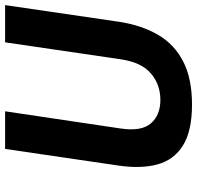

<svg xmlns="http://www.w3.org/2000/svg" viewBox="-30 -733 773 753"><g transform="rotate(-90 356.5 -356.5)"><path d="M323 10Q219.5 10 162.8 -25.2Q106 -60.5 88.2 -125.5Q70.5 -190.5 84 -280.5L149 -723H296.5L229 -269.5Q217 -188.5 249.2 -151.2Q281.5 -114 341.5 -114Q401 -114 444.8 -151Q488.5 -188 500.5 -269.5L567 -723H713L647.5 -275.5Q634 -188 596.8 -123.8Q559.5 -59.5 492.5 -24.8Q425.5 10 323 10Z"/></g></svg>

Font: Public Sans
Style: Bold Italic
Weight: 700
Italic angle: -8°
Designer: The Public Sans project authors (U.S. Web Design System). Libre Franklin designed by Pablo Impallari and Rodrigo Fuenzal
Version: Version 1.008; ttfautohint (v1.8.1) -l 8 -r 50 -G 200 -x 14 